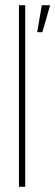

<svg xmlns="http://www.w3.org/2000/svg" viewBox="-20 -719 213 739"><path d="M53 -699H77V0H53ZM143 -595H123L141 -699H173Z"/></svg>

Font: Moniqa Thin Paragraph
Style: Regular
Weight: 100
Designer: Rajesh Rajput
Foundry: Rajesh Rajput
Version: Version 1.000